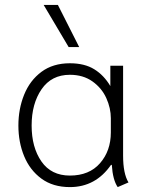

<svg xmlns="http://www.w3.org/2000/svg" viewBox="-20 -753 599 783"><path d="M55 -241Q55 -309 78.5 -367Q102 -425 149 -460Q196 -495 265 -495Q325 -495 364.5 -470.5Q404 -446 430 -402V-485H482V-118Q482 -45 504 -9L460 10Q440 -19 436 -80L433 -81Q370 10 265 10Q196 10 149 -24.5Q102 -59 78.5 -116Q55 -173 55 -241ZM432 -213V-271Q432 -312 413.5 -353Q395 -394 357 -421Q319 -448 265 -448Q190 -448 149.5 -389Q109 -330 109 -241Q109 -152 149 -94.5Q189 -37 265 -37Q344 -37 388 -87.5Q432 -138 432 -213ZM158 -733H216L303 -561H260Z"/></svg>

Font: Niramit ExtraLight
Style: Regular
Weight: 200
Designer: Katatrad Aksorn Co.,Ltd.
Foundry: Cadson Demak Co.,Ltd.
Version: Version 1.000; ttfautohint (v1.6)